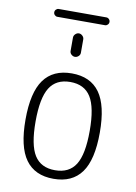

<svg xmlns="http://www.w3.org/2000/svg" viewBox="-93 -899 686 969"><g transform="rotate(10 250.0 -414.5)"><path d="M372.1 -798.8H127.9Q120.1 -798.8 114.3 -804.7Q108.4 -810.5 108.4 -818.8Q108.4 -827.1 114.3 -833Q120.1 -838.9 127.9 -838.9H372.1Q379.9 -838.9 385.7 -833Q391.6 -827.1 391.6 -818.8Q391.6 -810.5 385.7 -804.7Q379.9 -798.8 372.1 -798.8ZM223.6 -709Q223.6 -719.7 231.9 -727.5Q240.2 -735.4 250 -735.4Q259.8 -735.4 268.1 -727.5Q276.4 -719.7 276.4 -709V-640.6Q276.4 -629.9 268.1 -622.6Q259.8 -615.2 250 -615.2Q240.2 -615.2 231.9 -622.6Q223.6 -629.9 223.6 -640.6ZM355.5 -433.1Q322.3 -486.3 250 -486.3Q177.7 -486.3 144.5 -433.1Q111.3 -379.9 111.3 -259.8Q111.3 -139.6 144.5 -86.9Q177.7 -34.2 250 -34.2Q322.3 -34.2 355.5 -86.9Q388.7 -139.6 388.7 -259.8Q388.7 -379.9 355.5 -433.1ZM393.1 -55.7Q345.7 9.8 250 9.8Q154.3 9.8 106.9 -55.7Q59.6 -121.1 59.6 -260.3Q59.6 -399.4 106.9 -464.8Q154.3 -530.3 250 -530.3Q345.7 -530.3 393.1 -464.8Q440.4 -399.4 440.4 -260.3Q440.4 -121.1 393.1 -55.7Z"/></g></svg>

Font: Rounded Mgen+ 2m light
Style: Regular
Weight: 200
Designer: [Source Han Sans]
Ryoko NISHIZUKA  (kana & ideographs); Paul D. Hunt (Latin, Greek & Cyrillic); Wenlong ZHANG  (bopomofo
Version: Version 1.059.20150602